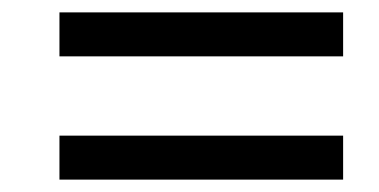

<svg xmlns="http://www.w3.org/2000/svg" viewBox="-20 -507 612 310"><path d="M76 -217H534V-288H76ZM76 -416H534V-487H76Z"/></svg>

Font: BC Sans
Style: Italic
Weight: 400
Italic angle: -12°
Designer: Monotype Design Team
Designer: Province of B.C.
Foundry: Monotype Imaging Inc.
Version: Version 2.000;GOOG;noto-source:20170915:90ef993387c0